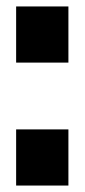

<svg xmlns="http://www.w3.org/2000/svg" viewBox="-20 -575 263 595"><path d="M192 -381H30V-555H192ZM192 0H30V-174H192Z"/></svg>

Font: Neutral Face
Style: Bold
Weight: 700
Designer: Vadym Aksieiev
Version: Version 1.039;Fontself Maker 3.5.7